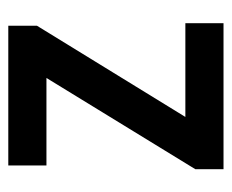

<svg xmlns="http://www.w3.org/2000/svg" viewBox="-68 -491 559 463"><g transform="rotate(-90 211.5 -259.5)"><path d="M35 -68 255 -427H44V-519H381V-450L161 -92H387V0H35Z"/></g></svg>

Font: Radio Canada Condensed Medium
Style: Regular
Weight: 500
Width: 3
Designer: Charles Daoud, Etienne Aubert Bonn, Alexandre Saumier Demers, Jacques Le Bailly
Foundry: Radio-Canada
Version: Version 2.104; ttfautohint (v1.8.4.7-5d5b);gftools[0.9.28.de